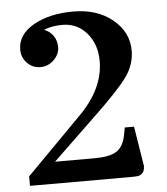

<svg xmlns="http://www.w3.org/2000/svg" viewBox="-52 -761 703 808"><g transform="rotate(-5 300.0 -357.5)"><path d="M466 0H42V-40L277 -278Q380 -382 380 -498Q380 -569 339.5 -616Q299 -663 237 -663Q192 -663 158 -649Q181 -641 196 -620.5Q211 -600 211 -571Q211 -542 187 -518Q163 -494 130 -494Q97 -494 74 -517.5Q51 -541 51 -574Q51 -638 118.5 -676.5Q186 -715 287 -715Q388 -715 453 -661.5Q518 -608 518 -530Q518 -470 480 -418Q442 -366 339 -268L156 -92H322Q386 -92 415 -110Q444 -128 454 -174L461 -210H500L527 -42Q527 -22 518 -12.5Q509 -3 498.5 -1.5Q488 0 466 0Z"/></g></svg>

Font: Croissant One
Style: Regular
Weight: 400
Designer: Eduardo Rodriguez Tunni
Foundry: Eduardo Rodriguez Tunni
Version: Version 1.001